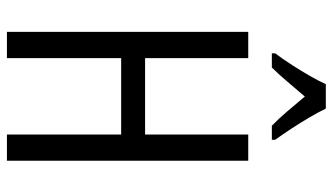

<svg xmlns="http://www.w3.org/2000/svg" viewBox="-228 -756 983 568"><g transform="rotate(90 264.0 -471.5)"><path d="M455.1 0H377.4V-337.9H151.4V0H73.7V-713.9H151.4V-408.7H377.4V-713.9H455.1ZM300.8 -943.4Q311.5 -920.9 327.4 -894Q343.3 -867.2 360.6 -840.8Q377.9 -814.5 393.1 -793.5V-783.7H351.6Q330.6 -803.7 309.1 -829.1Q287.6 -854.5 265.1 -881.3Q242.7 -855 220 -828.4Q197.3 -801.8 179.2 -783.7H137.2V-793.5Q154.8 -816.9 171.9 -843.5Q189 -870.1 203.9 -896Q218.8 -921.9 228.5 -943.4Z"/></g></svg>

Font: Open Sans Condensed
Style: Regular
Weight: 400
Width: 3
Designer: Monotype Design Team
Foundry: Monotype Imaging Inc.
Version: Version 3.000